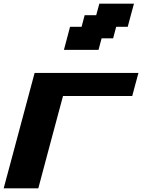

<svg xmlns="http://www.w3.org/2000/svg" viewBox="-20 -1020 770 1040"><path d="M0 0H187.5Q209.5 -83 254.2 -250Q298.8 -417 321.3 -500H696.3Q701.7 -520.5 712.9 -562.3Q724.1 -604 730 -625H167.5Q139.6 -520.5 83.7 -312.3Q27.8 -104 0 0ZM326.2 -750H513.7L530.3 -812.5H592.8L609.4 -875H671.9Q677.2 -895.5 688.5 -937.3Q699.7 -979 705.6 -1000H518.1L501 -937.5H438.5L421.9 -875H359.4Q354 -854 343 -812.5Q332 -771 326.2 -750Z"/></svg>

Font: Faithful 32x
Style: SemiboldOblique
Weight: 400
Foundry: Faithful Resource Pack
Version: Version 1.0; January 27, 2023